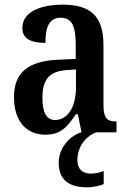

<svg xmlns="http://www.w3.org/2000/svg" viewBox="-20 -568 551 824"><path d="M174 10C242 10 268 -23 306 -78H314L330 0H329C281 14 232 66 232 130C232 204 276 236 354 236C373 236 407 231 425 222V166C404 174 387 177 370 177C336 177 312 159 312 119C312 56 355 13 393 0H480V-47H477C438 -47 424 -63 424 -118V-375C424 -502 365 -548 249 -548C150 -548 76 -515 76 -448C76 -404 109 -384 175 -384C175 -450 190 -492 240 -492C293 -492 305 -448 305 -373V-315L234 -312C104 -307 40 -259 40 -152C40 -41 99 10 174 10ZM216 -53C179 -53 162 -87 162 -147C162 -222 187 -261 263 -267L306 -270V-191C306 -110 271 -53 216 -53Z"/></svg>

Font: Noto Serif Myanmar Condensed SemiBold
Style: Regular
Weight: 600
Width: 3
Designer: Ben Mitchell and the Monotype Design Team
Foundry: Monotype Imaging Inc.
Version: Version 2.106